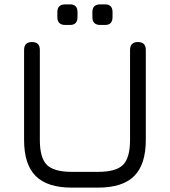

<svg xmlns="http://www.w3.org/2000/svg" viewBox="-20 -857 776 877"><path d="M278 -743Q242 -743 242 -779V-802Q242 -837 278 -837H300Q334 -837 334 -802V-779Q334 -743 300 -743ZM438 -743Q402 -743 402 -779V-802Q402 -837 438 -837H460Q494 -837 494 -802V-779Q494 -743 460 -743ZM308 0Q196 0 143 -53Q90 -106 90 -218V-629Q90 -665 126 -665Q162 -665 162 -629V-218Q162 -136 194 -104Q226 -72 308 -72H428Q510 -72 542 -104Q574 -136 574 -218V-629Q574 -665 610 -665Q646 -665 646 -629V-218Q646 -106 593 -53Q540 0 428 0Z"/></svg>

Font: Jura SemiBold
Style: Regular
Weight: 600
Designer: Daniel Johnson, Alexei Vanyashin
Foundry: Daniel Johnson
Version: Version 5.103